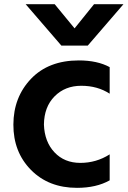

<svg xmlns="http://www.w3.org/2000/svg" viewBox="-20 -864 614 924"><path d="M359.4 -573.2Q448.2 -573.2 507.8 -541V-413.1Q449.2 -451.2 371.1 -451.2Q293 -451.2 242.7 -400.4Q192.4 -349.6 191.4 -264.6Q194.3 -181.6 242.2 -130.9Q290 -80.1 366.7 -80.1Q443.4 -80.1 507.8 -121.1V3.9Q443.4 40 350.6 40Q213.9 40 128.9 -46.4Q43.9 -132.8 44.4 -264.6Q44.9 -396.5 129.4 -484.9Q213.9 -573.2 359.4 -573.2ZM103.5 -843.8H243.2L338.9 -727.5L432.6 -843.8H574.2L402.3 -644.5H275.4Z"/></svg>

Font: GenEi M Gothic v2 Bold
Style: Regular
Weight: 700
Version: Version 2.0